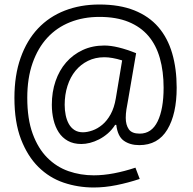

<svg xmlns="http://www.w3.org/2000/svg" viewBox="-20 -696 855 852"><path d="M396 136Q326 136 262.5 114.5Q199 93 150.5 45Q102 -3 73 -78.5Q44 -154 44 -262Q44 -362 71.5 -439.5Q99 -517 148.5 -569.5Q198 -622 267.5 -649Q337 -676 421 -676Q511 -676 576 -650Q641 -624 682.5 -576Q724 -528 744 -459.5Q764 -391 764 -307Q764 -190 722.5 -121Q681 -52 598 -52Q557 -52 529.5 -71.5Q502 -91 496 -142H491Q477 -120 458.5 -104Q440 -88 419.5 -77.5Q399 -67 379 -62Q359 -57 341 -57Q306 -57 281 -71Q256 -85 240.5 -109Q225 -133 217.5 -164.5Q210 -196 210 -231Q210 -288 226.5 -336Q243 -384 273.5 -419Q304 -454 347 -474Q390 -494 443 -494Q499 -494 584 -460L548 -250Q544 -230 541 -210.5Q538 -191 538 -173Q538 -142 551.5 -122.5Q565 -103 600 -103Q653 -103 679.5 -157.5Q706 -212 706 -307Q706 -379 689.5 -437.5Q673 -496 638.5 -536.5Q604 -577 550 -599Q496 -621 421 -621Q350 -621 291 -597.5Q232 -574 190 -528.5Q148 -483 124.5 -416Q101 -349 101 -262Q101 -168 125 -102.5Q149 -37 190 4Q231 45 284 63.5Q337 82 396 82Q439 82 486 73Q533 64 581 48L600 98Q549 115 497 125.5Q445 136 396 136ZM348 -109Q367 -109 390 -117Q413 -125 434 -142.5Q455 -160 471 -189Q487 -218 494 -260L522 -428Q477 -442 443 -442Q403 -442 370.5 -426Q338 -410 315 -382Q292 -354 279.5 -315Q267 -276 267 -231Q267 -207 271.5 -185Q276 -163 285.5 -146Q295 -129 310.5 -119Q326 -109 348 -109Z"/></svg>

Font: Encode Sans Condensed
Style: Regular
Weight: 400
Designer: Pablo Impallari, Andres Torresi
Foundry: Pablo Impallari, Andres Torresi
Version: Version 1.000; ttfautohint (v1.00) -l 8 -r 50 -G 200 -x 14 -